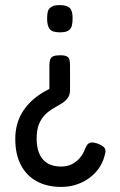

<svg xmlns="http://www.w3.org/2000/svg" viewBox="-20 -512 472 754"><path d="M216 -295Q234 -295 242.5 -290.5Q251 -286 253 -276.5Q255 -267 255 -254V-159Q255 -139 245.5 -126.5Q236 -114 221 -105Q206 -96 189.5 -86.5Q173 -77 158 -62.5Q143 -48 133.5 -25.5Q124 -3 124 32Q124 86 148.5 114Q173 142 220 142Q243 142 261 133.5Q279 125 292.5 109.5Q306 94 314 73Q319 60 325 54Q331 48 340 47.5Q349 47 364 52Q379 58 386 64Q393 70 394 78.5Q395 87 390 102Q386 118 376.5 135.5Q367 153 352 168.5Q337 184 317 196Q297 208 273 215Q249 222 220 222Q164 222 123.5 199.5Q83 177 61.5 135Q40 93 40 34Q40 5 46.5 -20.5Q53 -46 65.5 -67.5Q78 -89 96 -107.5Q114 -126 136 -141Q158 -156 184 -167L174 -156V-255Q174 -269 177 -278Q180 -287 189 -291Q198 -295 216 -295ZM215 -492Q244 -492 255 -479.5Q266 -467 265 -438Q265 -425 262.5 -412.5Q260 -400 249.5 -392.5Q239 -385 215 -385Q185 -385 175 -398Q165 -411 165 -439Q165 -454 167.5 -465.5Q170 -477 181 -484.5Q192 -492 215 -492Z"/></svg>

Font: Fredoka SemiCondensed
Style: Regular
Weight: 400
Width: 4
Designer: Ben Nathan
Foundry: Milena B. Brandão, Ben Nathan
Version: Version 2.001